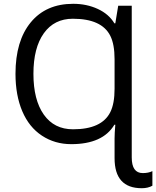

<svg xmlns="http://www.w3.org/2000/svg" viewBox="-20 -744 817 1004"><path d="M668.9 79.1Q668.9 161.1 726.6 161.1Q755.9 161.1 776.9 150.9V227.1Q753.9 240.2 721.2 240.2Q579.1 240.2 579.1 83V-20Q579.1 -46.4 583 -91.8H578.1Q517.6 9.8 352.5 9.8Q266.6 9.8 199.2 -34.7Q131.8 -79.1 96.4 -162.6Q61 -246.1 61 -357.9Q61 -530.3 140.9 -627.2Q220.7 -724.1 362.8 -724.1Q433.1 -724.1 491.2 -697.3Q549.3 -670.4 578.1 -622.1H583L598.1 -713.9H668.9ZM360.8 -646Q263.7 -646 209.2 -570.1Q154.8 -494.1 154.8 -357.9Q154.8 -221.7 209 -144.8Q263.2 -67.9 361.8 -67.9Q511.7 -67.9 556.6 -157.2Q579.1 -201.7 579.1 -279.8V-434.1Q579.1 -512.7 556.6 -557.1Q511.7 -646 360.8 -646Z"/></svg>

Font: NotoSans
Style: Regular
Weight: 400
Designer: Monotype Design team
Foundry: Monotype Imaging Inc.
Version: Version 1.04